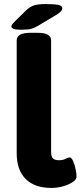

<svg xmlns="http://www.w3.org/2000/svg" viewBox="-20 -915 396 943"><path d="M232 8Q150 8 106 -36Q62 -80 62 -163V-716Q62 -735 78.5 -744.5Q95 -754 131 -754H162Q199 -754 215 -744.5Q231 -735 231 -716V-171Q231 -145 240.5 -136.5Q250 -128 270 -128Q289 -128 302 -135Q315 -142 322 -142Q331 -142 339 -124Q347 -106 351.5 -83.5Q356 -61 356 -47Q356 -34 338 -21.5Q320 -9 291.5 -0.5Q263 8 232 8ZM85 -769Q56 -769 46 -773.5Q36 -778 36 -784Q36 -788 39 -793.5Q42 -799 51 -808L109 -865Q125 -880 144 -887.5Q163 -895 205 -895Q247 -895 266.5 -891Q286 -887 286 -874Q286 -867 279 -859Q272 -851 255 -841L168 -789Q152 -779 135.5 -774Q119 -769 85 -769Z"/></svg>

Font: Asap Expanded ExtraBold
Style: Regular
Weight: 800
Width: 7
Designer: Pablo Cosgaya
Foundry: Omnibus-Type
Version: Version 3.001; ttfautohint (v1.8.4.7-5d5b)